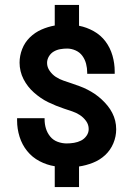

<svg xmlns="http://www.w3.org/2000/svg" viewBox="-20 -755 540 775"><path d="M201 0V-84Q169 -89 139.5 -104.5Q110 -120 89.5 -145.5Q69 -171 59 -203Q49 -235 49 -268V-278H160V-273Q160 -254 165.5 -236Q171 -218 183 -203.5Q195 -189 213 -182.5Q231 -176 249 -176Q264 -176 279 -178.5Q294 -181 307 -187.5Q320 -194 329 -206.5Q338 -219 338 -234Q338 -252 327.5 -266.5Q317 -281 302.5 -290.5Q288 -300 271.5 -305.5Q255 -311 238.5 -316.5Q222 -322 206 -328.5Q190 -335 174.5 -342.5Q159 -350 144.5 -360Q130 -370 117 -381.5Q104 -393 93.5 -406.5Q83 -420 75 -435.5Q67 -451 63 -468Q59 -485 59 -502Q59 -530 69.5 -557Q80 -584 100.5 -604Q121 -624 147 -635.5Q173 -647 201 -652V-735H299V-651Q330 -645 358.5 -629Q387 -613 406 -587.5Q425 -562 434 -530.5Q443 -499 443 -467V-457H332V-462Q332 -480 327.5 -497.5Q323 -515 312.5 -529.5Q302 -544 285 -551.5Q268 -559 251 -559Q237 -559 223 -556.5Q209 -554 197 -547Q185 -540 177.5 -527.5Q170 -515 170 -501Q170 -484 180.5 -469Q191 -454 205.5 -444.5Q220 -435 236.5 -429.5Q253 -424 269 -418.5Q285 -413 301.5 -407Q318 -401 333.5 -393Q349 -385 363 -375.5Q377 -366 390 -354Q403 -342 414 -328.5Q425 -315 433 -299.5Q441 -284 445 -267.5Q449 -251 449 -233Q449 -204 437.5 -176.5Q426 -149 404.5 -129Q383 -109 355 -98Q327 -87 299 -83V0Z"/></svg>

Font: Moesevka
Style: Bold
Weight: 700
Monospace: yes
Designer: Belleve Invis
Foundry: Belleve Invis
Version: Version 32.5.0; ttfautohint (v1.8.4)